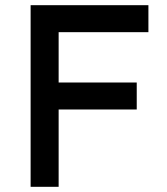

<svg xmlns="http://www.w3.org/2000/svg" viewBox="-20 -720 642 740"><path d="M98 0V-700H552V-596H206V-402H507V-298H206V0Z"/></svg>

Font: Easer Grotesk
Style: Regular
Weight: 400
Designer: Boardeaser, Bonnie Shaver-Troup, Thomas Jockin
Foundry: Lexend
Version: Version 1.008;Glyphs 3.1.2 (3151)